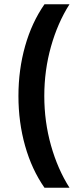

<svg xmlns="http://www.w3.org/2000/svg" viewBox="-20 -762 360 906"><path d="M189 -309Q189 -188 220.5 -76Q252 36 308 124H190Q130 38 98.5 -73.5Q67 -185 67 -309Q67 -433 98.5 -544.5Q130 -656 190 -742H308Q252 -654 220.5 -542Q189 -430 189 -309Z"/></svg>

Font: TypoPRO Montserrat Alternates
Style: Regular
Weight: 500
Designer: Julieta Ulanovsky
Foundry: Julieta Ulanovsky
Version: Version 6.001